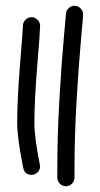

<svg xmlns="http://www.w3.org/2000/svg" viewBox="-20 -610 350 670"><path d="M270 -560Q270 -552 262.5 -470Q255 -388 247.5 -263Q240 -138 240 -25V10Q240 22 231 31Q222 40 210 40Q198 40 189 31Q180 22 180 10V-25Q180 -139 187.5 -266.5Q195 -394 202.5 -475.5Q210 -557 210 -560Q210 -572 219 -581Q228 -590 240 -590Q252 -590 261 -581Q270 -572 270 -560ZM120 -30Q120 -18 111.5 -9Q103 0 90 0Q66 0 61 -24Q40 -129 40 -180Q40 -264 50 -386.5Q60 -509 60 -520Q60 -532 69 -541Q78 -550 90 -550Q102 -550 111 -541Q120 -532 120 -520Q120 -502 110 -381Q100 -260 100 -180Q100 -131 119 -36Q119 -35 119.5 -33Q120 -31 120 -30Z"/></svg>

Font: Pecita
Style: Book
Weight: 400
Width: 7
Version: Version 4.3